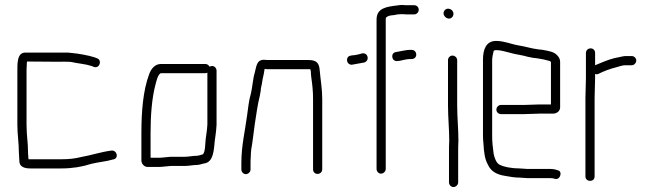

<svg xmlns="http://www.w3.org/2000/svg" viewBox="-20 -690 2635 774"><path d="M50 -398V-187C50 -147 56 -114 56 -78C56 -66 58 -53 58 -41C58 -18 78 -11 102 -11H228C272 -11 313 -18 346 -29C372 -36 409 -39 435 -47C461 -50 452 -86 429 -83C384 -77 348 -64 307 -57C283 -51 260 -48 228 -48H95C94 -53 94 -58 94 -62C93 -67 93 -72 93 -77C93 -115 87 -145 87 -187V-398C87 -407 87 -418 88 -429C88 -434 88 -438 89 -442L220 -441C230 -442 244 -441 254 -441C258 -441 263 -441 268 -440C294 -434 325 -432 349 -424L359 -420C383 -413 392 -449 371 -455L361 -459L339 -465C326 -468 305 -472 291 -474L273 -476C266 -477 260 -477 255 -478H82C48 -478 50 -433 50 -398Z M725 -58H667C653 -57 634 -54 619 -54H587V-154C587 -224 592 -294 607 -350C611 -364 616 -389 628 -395H808C811 -395 813 -396 816 -397V-188C815 -169 814 -167 812 -150L809 -128C807 -111 808 -78 798 -68C791 -66 780 -62 773 -62C758 -62 740 -58 725 -58ZM575 -17H619C633 -17 654 -20 668 -21H725C741 -21 759 -25 774 -25C785 -25 798 -31 808 -32C841 -41 842 -85 846 -124L849 -146C851 -163 852 -167 853 -187V-405C853 -415 845 -424 835 -424C832 -424 828 -423 825 -421C821 -428 815 -432 808 -432H628C604 -432 588 -411 581 -390C557 -326 550 -241 550 -154V-43C550 -30 561 -17 575 -17Z M990 -7V-34C990 -39 990 -48 991 -59C991 -70 992 -80 993 -89C999 -120 1002 -156 1007 -189C1013 -226 1018 -267 1027 -302L1031 -324C1031 -337 1036 -349 1037 -360C1039 -376 1044 -391 1046 -408C1046 -409 1046 -410 1047 -412C1054 -411 1060 -411 1067 -411H1231C1232 -408 1232 -405 1233 -402C1233 -394 1234 -386 1235 -377C1239 -350 1242 -322 1242 -292V-8C1242 3 1249 11 1260 11C1271 11 1279 3 1279 -8V-292C1279 -331 1272 -370 1269 -405C1267 -436 1256 -448 1224 -448H1067C1060 -448 1053 -448 1046 -449C1014 -450 1014 -423 1007 -397C999 -371 998 -339 991 -311C983 -286 980 -251 976 -224C968 -163 953 -102 953 -34V-7C953 3 961 12 971 12C981 12 990 3 990 -7Z M1398 -429C1413 -431 1433 -436 1448 -438C1471 -445 1465 -478 1440 -475C1432 -472 1411 -467 1401 -467L1395 -466C1371 -463 1375 -429 1398 -429ZM1658 -470C1658 -481 1650 -489 1639 -489H1632C1620 -489 1598 -484 1586 -482L1576 -480C1553 -477 1558 -441 1582 -444L1592 -445C1601 -447 1621 -452 1632 -452H1639C1650 -452 1658 -459 1658 -470ZM1535 -9V-611C1535 -614 1535 -616 1536 -619C1543 -626 1553 -628 1567 -629C1581 -632 1587 -633 1602 -633C1610 -632 1617 -632 1624 -632H1650C1660 -632 1668 -641 1668 -651C1668 -661 1660 -669 1650 -669H1624C1617 -669 1610 -669 1602 -670C1594 -670 1587 -669 1581 -668C1539 -663 1498 -658 1498 -611V-9C1498 1 1506 10 1516 10C1526 10 1535 1 1535 -9Z M1786 -448V-265C1786 -217 1791 -169 1791 -122C1790 -107 1790 -93 1790 -79V45C1790 55 1798 64 1808 64C1818 64 1827 55 1827 45V-79C1827 -93 1827 -107 1828 -122C1828 -170 1823 -217 1823 -265V-448C1823 -457 1814 -466 1804 -466C1794 -466 1786 -457 1786 -448ZM1768 -636C1768 -625 1780 -615 1790 -615C1800 -615 1808 -624 1808 -634C1808 -646 1798 -655 1786 -655C1776 -655 1768 -646 1768 -636Z M2075 -11C2046 -11 2014 -16 1994 -26C1981 -32 1973 -54 1970 -70C1967 -93 1964 -115 1964 -142V-449C1964 -457 1968 -478 1970 -484C1970 -487 1977 -488 1980 -488C2001 -488 2018 -481 2037 -477C2060 -470 2086 -468 2108 -461L2128 -457C2133 -456 2139 -456 2145 -455L2162 -452C2171 -451 2188 -446 2196 -444C2197 -444 2201 -441 2201 -439V-269H2156C2143 -269 2109 -267 2094 -267H1999C1990 -267 1981 -258 1981 -248C1981 -238 1990 -230 1999 -230H2094C2108 -230 2143 -232 2156 -232H2210C2224 -232 2238 -242 2238 -257V-440C2238 -449 2235 -458 2228 -465C2214 -482 2193 -484 2168 -489L2150 -491C2123 -494 2097 -503 2070 -507C2040 -512 2013 -525 1980 -525C1939 -525 1927 -490 1927 -449V-142C1927 -131 1928 -120 1929 -110C1931 -76 1934 -49 1947 -26C1959 1 1983 14 2016 19C2035 22 2052 26 2075 26C2086 26 2094 28 2105 28H2197C2206 28 2211 29 2217 31C2239 37 2250 -1 2227 -4C2219 -7 2209 -9 2197 -9H2105C2095 -9 2086 -11 2075 -11Z M2342 -476V-374C2342 -351 2340 -319 2340 -294V21C2340 32 2348 39 2359 39C2370 39 2377 32 2377 21V-295C2377 -320 2379 -351 2379 -374V-392C2384 -390 2389 -390 2394 -393C2414 -403 2440 -413 2465 -419C2477 -422 2488 -427 2501 -427H2527C2536 -427 2545 -436 2545 -446C2545 -456 2536 -464 2527 -464H2499C2492 -463 2485 -462 2478 -460L2458 -456C2430 -449 2403 -437 2379 -427V-476C2379 -487 2372 -495 2361 -495C2350 -495 2342 -487 2342 -476Z"/></svg>

Font: Electronic
Style: SeLt
Weight: 300
Version: Version 1.011